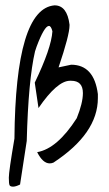

<svg xmlns="http://www.w3.org/2000/svg" viewBox="-20 -629 407 718"><path d="M119 -60Q194 -73 267 -187Q290 -244 290 -281Q290 -327 246 -327H242Q194 -327 124 -225L110 -320Q172 -449 176 -512Q171 -532 163 -532Q146 -532 117 -455L111 -437Q86 -330 80 -102L55 61Q39 69 29 69Q19 69 16 64Q13 59 13 35.5Q13 12 34 -111Q38 -597 184 -609Q231 -609 240 -537V-534Q240 -498 199 -377L246 -387Q332 -387 346 -277V-262Q346 -130 180 -21Q173 -18 166 -18Q140 -18 119 -60Z"/></svg>

Font: Just Me Again Down Here
Style: Regular
Weight: 400
Designer: Kimberly Geswein
Foundry: Kimberly Geswein
Version: Version 1.002 2007